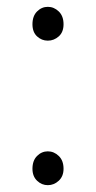

<svg xmlns="http://www.w3.org/2000/svg" viewBox="-20 -529 281 562"><path d="M120 -410Q102 -410 88.5 -422.5Q75 -435 75 -458Q75 -482 88.5 -495.5Q102 -509 120 -509Q138 -509 152 -495.5Q166 -482 166 -458Q166 -435 152 -422.5Q138 -410 120 -410ZM120 13Q102 13 88.5 0Q75 -13 75 -35Q75 -59 88.5 -72.5Q102 -86 120 -86Q138 -86 152 -72.5Q166 -59 166 -35Q166 -13 152 0Q138 13 120 13Z"/></svg>

Font: Noto Sans HK Thin ExtraLight
Style: Regular
Weight: 250
Version: Version 2.004-H2;hotconv 1.0.118;makeotfexe 2.5.65603